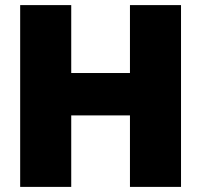

<svg xmlns="http://www.w3.org/2000/svg" viewBox="-20 -732 788 752"><path d="M59 0V-712H259V-446H489V-712H689V0H489V-280H259V0Z"/></svg>

Font: Outfit Black
Style: Regular
Weight: 900
Designer: Rodrigo Fuenzalida
Foundry: fragTYPE
Version: Version 1.100; ttfautohint (v1.8.4.7-5d5b)